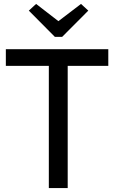

<svg xmlns="http://www.w3.org/2000/svg" viewBox="-20 -959 582 979"><path d="M127 -904.8 164.1 -939 277.8 -851.1 393.1 -939 430.2 -904.8 296.9 -771H259.8ZM532.2 -623H325.2V0H229V-623H9.8V-708H532.2Z"/></svg>

Font: Sarala
Style: Regular
Weight: 400
Designer: Andres Torresi
Foundry: Huerta Tipografica
Version: Version 1.004;PS 001.003;hotconv 1.0.70;makeotf.lib2.5.58329